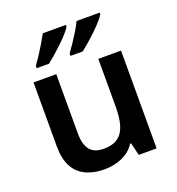

<svg xmlns="http://www.w3.org/2000/svg" viewBox="-139 -878 920 1000"><g transform="rotate(-20 321.0 -378.0)"><path d="M562 -542V0H463L446 -70H440Q423 -42 396 -24.5Q369 -7 337 1.5Q305 10 271 10Q211 10 167 -11Q123 -32 100 -75.5Q77 -119 77 -188V-542H203V-213Q203 -153 227 -122.5Q251 -92 303 -92Q354 -92 383 -113.5Q412 -135 424 -176Q436 -217 436 -277V-542ZM525 -756Q517 -743 499.5 -723Q482 -703 459 -681Q436 -659 413.5 -639.5Q391 -620 373 -606H305V-619Q319 -638 336.5 -664Q354 -690 370.5 -717Q387 -744 397 -766H525ZM338 -756Q330 -743 312.5 -723Q295 -703 272 -681Q249 -659 226.5 -639.5Q204 -620 186 -606H118V-619Q132 -638 149 -664Q166 -690 182 -717Q198 -744 210 -766H338Z"/></g></svg>

Font: Noto Sans Hebrew SemiBold
Style: Regular
Weight: 600
Designer: Monotype Design Team
Foundry: Monotype Imaging Inc.
Version: Version 2.003